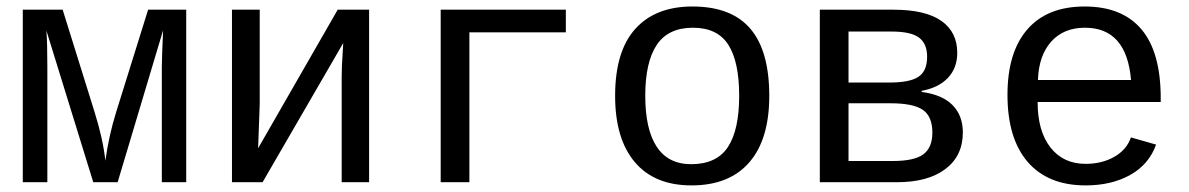

<svg xmlns="http://www.w3.org/2000/svg" viewBox="-20 -558 3641 588"><path d="M475.6 0V-353.5Q475.6 -379.4 479.5 -465.3L340.3 0H265.6L122.1 -464.4Q125 -427.7 125 -353.5V0H49.8V-528.3H171.9L269.5 -215.3Q295.4 -132.8 302.7 -65.9Q313.5 -143.6 335.9 -215.3L433.6 -528.3H550.3V0Z M775.4 -528.3V-239.3L770.5 -104L1014.2 -528.3H1110.4V0H1026.4V-322.3Q1026.4 -354 1029.8 -402.8L1031.2 -426.3L784.2 0H690.4V-528.3Z M1712.9 -528.3V-459H1417.5V0H1329.6V-528.3Z M2335.9 -264.6Q2335.9 -131.3 2274.7 -60.8Q2213.4 9.8 2097.7 9.8Q1984.4 9.8 1924.1 -61.5Q1863.8 -132.8 1863.8 -264.6Q1863.8 -400.9 1925.5 -469.5Q1987.3 -538.1 2100.6 -538.1Q2219.7 -538.1 2277.8 -470.2Q2335.9 -402.3 2335.9 -264.6ZM2243.7 -264.6Q2243.7 -369.6 2210.2 -421.4Q2176.8 -473.1 2102.1 -473.1Q2026.4 -473.1 1991.2 -420.4Q1956.1 -367.7 1956.1 -264.6Q1956.1 -162.1 1991.2 -108.6Q2026.4 -55.2 2096.7 -55.2Q2174.3 -55.2 2209 -107.4Q2243.7 -159.7 2243.7 -264.6Z M2716.3 -528.3Q2814 -528.3 2862.8 -494.1Q2911.6 -460 2911.6 -396Q2911.6 -350.1 2883.3 -319.8Q2855 -289.6 2802.7 -279.8V-276.4Q2865.7 -268.1 2897.2 -236.1Q2928.7 -204.1 2928.7 -152.3Q2928.7 -80.6 2875.2 -40.3Q2821.8 0 2727.5 0H2490.7V-528.3ZM2578.6 -64.9H2713.4Q2780.8 -64.9 2808.1 -85.7Q2835.4 -106.4 2835.4 -151.9Q2835.4 -201.2 2806.4 -221.4Q2777.3 -241.7 2707.5 -241.7H2578.6ZM2578.6 -461.4V-305.2H2703.6Q2766.1 -305.2 2792.7 -322.8Q2819.3 -340.3 2819.3 -384.3Q2819.3 -424.3 2794.4 -442.9Q2769.5 -461.4 2710.4 -461.4Z M3157.7 -245.6Q3157.7 -156.7 3197 -106.4Q3236.3 -56.2 3304.7 -56.2Q3355 -56.2 3392.8 -77.9Q3430.7 -99.6 3443.4 -137.2L3520.5 -115.2Q3499 -54.7 3441.7 -22.5Q3384.3 9.8 3304.7 9.8Q3189.5 9.8 3127.4 -62Q3065.4 -133.8 3065.4 -267.6Q3065.4 -397.9 3126.2 -468Q3187 -538.1 3301.8 -538.1Q3416.5 -538.1 3475.6 -468.3Q3534.7 -398.4 3534.7 -257.3V-245.6ZM3302.7 -473.1Q3237.3 -473.1 3199.2 -430.4Q3161.1 -387.7 3158.7 -313H3443.8Q3430.2 -473.1 3302.7 -473.1Z"/></svg>

Font: Cousine
Style: Regular
Weight: 400
Monospace: yes
Designer: Steve Matteson
Foundry: Monotype Imaging Inc.
Version: Version 1.21